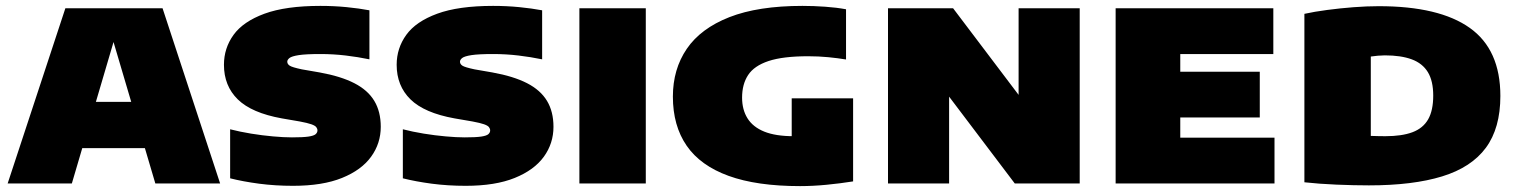

<svg xmlns="http://www.w3.org/2000/svg" viewBox="-20 -623 5146 652"><path d="M6 0 202 -595H532L727.5 0H507.5L356 -512.5H375L224 0ZM201 -120 250.5 -277H482L531 -120Z M975 8Q914.5 8 859.8 0.8Q805 -6.5 761.5 -17.5V-184Q794.5 -175.5 832.8 -169.2Q871 -163 907.2 -159.8Q943.5 -156.5 971.5 -156.5Q1009 -156.5 1027.5 -159.2Q1046 -162 1052 -167.5Q1058 -173 1058 -180Q1058 -186 1054 -191.2Q1050 -196.5 1037.2 -201Q1024.5 -205.5 998 -210.5L937 -221Q834.5 -239.5 787.5 -285.5Q740.5 -331.5 740.5 -403Q740.5 -459.5 773.2 -504.8Q806 -550 878.2 -576.5Q950.5 -603 1068 -603Q1113.5 -603 1156.8 -598.8Q1200 -594.5 1234.5 -588V-421.5Q1196 -429.5 1154 -434.5Q1112 -439.5 1068 -439.5Q1018.5 -439.5 994.5 -435.8Q970.5 -432 963 -426Q955.5 -420 955.5 -413.5Q955.5 -405.5 963.8 -400Q972 -394.5 1005 -387.5L1065.5 -377Q1137.5 -364 1183.2 -340.5Q1229 -317 1251 -280.5Q1273 -244 1273 -192.5Q1273 -136 1240.2 -90.8Q1207.5 -45.5 1141.5 -18.8Q1075.5 8 975 8Z M1561.5 8Q1501 8 1446.2 0.8Q1391.5 -6.5 1348 -17.5V-184Q1381 -175.5 1419.2 -169.2Q1457.5 -163 1493.8 -159.8Q1530 -156.5 1558 -156.5Q1595.5 -156.5 1614 -159.2Q1632.5 -162 1638.5 -167.5Q1644.5 -173 1644.5 -180Q1644.5 -186 1640.5 -191.2Q1636.5 -196.5 1623.8 -201Q1611 -205.5 1584.5 -210.5L1523.5 -221Q1421 -239.5 1374 -285.5Q1327 -331.5 1327 -403Q1327 -459.5 1359.8 -504.8Q1392.5 -550 1464.8 -576.5Q1537 -603 1654.5 -603Q1700 -603 1743.2 -598.8Q1786.5 -594.5 1821 -588V-421.5Q1782.5 -429.5 1740.5 -434.5Q1698.5 -439.5 1654.5 -439.5Q1605 -439.5 1581 -435.8Q1557 -432 1549.5 -426Q1542 -420 1542 -413.5Q1542 -405.5 1550.2 -400Q1558.5 -394.5 1591.5 -387.5L1652 -377Q1724 -364 1769.8 -340.5Q1815.5 -317 1837.5 -280.5Q1859.5 -244 1859.5 -192.5Q1859.5 -136 1826.8 -90.8Q1794 -45.5 1728 -18.8Q1662 8 1561.5 8Z M1947.5 0V-595H2173V0Z M2697 9Q2550 9 2454.2 -25.8Q2358.5 -60.5 2311.8 -128.2Q2265 -196 2265 -295Q2265 -388 2312.2 -457.2Q2359.5 -526.5 2457 -564.8Q2554.5 -603 2705 -603Q2743 -603 2782 -600.2Q2821 -597.5 2853 -591.5V-421Q2826 -425.5 2792.8 -428.8Q2759.5 -432 2724.5 -432Q2639 -432 2590 -415.8Q2541 -399.5 2520.5 -368.2Q2500 -337 2500 -291.5Q2500 -250.5 2518.5 -221Q2537 -191.5 2575.5 -176Q2614 -160.5 2675 -160.5Q2699 -160.5 2727.8 -162.5Q2756.5 -164.5 2779.5 -167.5L2668.5 -79V-289H2877V-7Q2833 0 2786.5 4.5Q2740 9 2697 9Z M2995.5 0V-595H3216.5L3468 -262.5H3439V-595H3646.5V0H3426L3174.5 -332.5H3203V0Z M3768.5 0V-595H4304V-439.5H3988V-155.5H4308V0ZM3887.5 -224V-379.5H4258V-224Z M4628.5 6.5Q4578.5 6.5 4518.5 4Q4458.5 1.5 4409.5 -4V-576Q4443.5 -583.5 4487 -589.2Q4530.5 -595 4576 -598.5Q4621.5 -602 4662 -602Q4867.5 -602 4971.2 -528.2Q5075 -454.5 5075 -297Q5075 -188 5025.8 -121.2Q4976.5 -54.5 4877.2 -24Q4778 6.5 4628.5 6.5ZM4684.5 -160.5Q4740.5 -160.5 4776.5 -174Q4812.5 -187.5 4829.8 -217.8Q4847 -248 4847 -298.5Q4847 -348 4828.8 -378Q4810.5 -408 4774 -421.5Q4737.5 -435 4682.5 -435Q4672.5 -435 4658.5 -433.8Q4644.5 -432.5 4635 -431V-161.5Q4648.5 -161 4660.5 -160.8Q4672.5 -160.5 4684.5 -160.5Z"/></svg>

Font: Encode Sans SC SemiExpanded Black
Style: Regular
Weight: 900
Width: 6
Designer: Multiple Designers
Foundry: Impallari Type
Version: Version 3.002